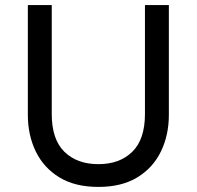

<svg xmlns="http://www.w3.org/2000/svg" viewBox="-20 -720 774 755"><path d="M367 15Q274.5 15 213 -22.8Q151.5 -60.5 120.5 -124.8Q89.5 -189 89.5 -268V-700H183.5V-271.5Q183.5 -172 233.2 -123.2Q283 -74.5 367 -74.5Q450.5 -74.5 500.2 -123.2Q550 -172 550 -271.5V-700H644V-268Q644 -189 613 -124.8Q582 -60.5 520.5 -22.8Q459 15 367 15Z"/></svg>

Font: Geologica Light
Style: Regular
Weight: 300
Designer: Sindre Bremnes, Frode Helland
Foundry: Monokrom Skriftforlag AS
Version: Version 1.010; ttfautohint (v1.8.4.7-5d5b);gftools[0.9.28]